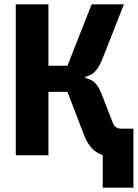

<svg xmlns="http://www.w3.org/2000/svg" viewBox="-20 -718 640 888"><path d="M455 0Q425 -11 404.5 -32.5Q384 -54 368 -95L292 -293H204V0H53V-698H204V-414H292L404 -698H553L455 -449Q439 -408 420.5 -388.5Q402 -369 375 -363V-357Q403 -351 420 -334Q437 -317 452 -278L502 -149Q513 -123 540 -123H597V150H455Z"/></svg>

Font: iA Writer Mono V
Style: Regular
Weight: 400
Designer: Mike Abbink, Paul van der Laan, Pieter van Rosmalen
Foundry: Bold Monday
Version: Version 2.000